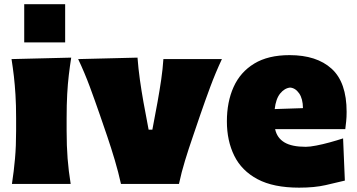

<svg xmlns="http://www.w3.org/2000/svg" viewBox="-20 -864 1675 902"><path d="M93.8 -844.2H286.1V-664.8H93.8ZM36.1 0Q45.4 -61 50.5 -119.1Q55.7 -177.2 55.7 -250.5V-308.6Q55.7 -371.1 52.7 -418.5Q49.8 -465.8 45.2 -505.9Q40.5 -545.9 34.2 -586.4L314.5 -593.3Q308.1 -551.8 303.2 -510.7Q298.3 -469.7 295.7 -421.4Q293 -373 293 -308.6V-250.5Q293 -177.2 297.6 -119.1Q302.2 -61 312 0Z M548.3 0Q536.1 -55.2 519.5 -111.1Q502.9 -167 484.4 -221.7L448.7 -325.7Q426.3 -390.6 402.1 -456.1Q377.9 -521.5 347.2 -586.4L626 -593.3Q629.9 -541.5 637.2 -489.5Q644.5 -437.5 653.8 -385.3L678.2 -254.9H695.8L720.2 -385.3Q730 -439.9 737.3 -489.7Q744.6 -539.6 747.6 -586.4H1022.5Q992.2 -521.5 967.8 -455.8Q943.4 -390.1 920.9 -324.7L885.3 -220.2Q866.2 -165 849.4 -110.1Q832.5 -55.2 820.8 0Z M1385.3 17.6Q1264.6 17.6 1189.9 -22.2Q1115.2 -62 1080.6 -132.3Q1045.9 -202.6 1045.9 -293.9Q1045.9 -385.3 1077.4 -455.3Q1108.9 -525.4 1174.3 -565.2Q1239.7 -605 1340.3 -605Q1467.8 -605 1538.1 -541Q1608.4 -477.1 1608.4 -338.4Q1608.4 -313.5 1606.4 -294.7Q1604.5 -275.9 1602.1 -257.3H1272.5Q1281.2 -216.3 1315.9 -195.3Q1350.6 -174.3 1416.5 -174.3Q1435.5 -174.3 1465.8 -180.2Q1496.1 -186 1529.8 -195.3Q1563.5 -204.6 1591.8 -213.9L1600.1 -15.6Q1562 -6.3 1510 5.6Q1458 17.6 1385.3 17.6ZM1403.3 -356Q1402.8 -400.4 1385.3 -425.5Q1367.7 -450.7 1342.8 -452.6Q1316.4 -449.7 1296.1 -424.6Q1275.9 -399.4 1270.5 -351.6Z"/></svg>

Font: Pinar-DS3-FD Black
Style: Regular
Weight: 900
Designer: Amin Abedi
Version: Version 3.000